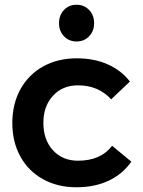

<svg xmlns="http://www.w3.org/2000/svg" viewBox="-20 -785 604 810"><path d="M309 -425Q244 -425 203.5 -381Q163 -337 163 -267Q163 -195 203.5 -151Q244 -107 309 -107Q405 -107 453 -170L534 -103Q498 -51 439 -23Q380 5 302 5Q223 5 161.5 -29Q100 -63 66 -124.5Q32 -186 32 -266Q32 -347 66.5 -409Q101 -471 162.5 -505Q224 -539 304 -539Q377 -539 434.5 -513.5Q492 -488 528 -441L449 -366Q395 -425 309 -425ZM377 -687Q377 -654 356 -632Q335 -610 303 -610Q271 -610 250 -632Q229 -654 229 -687Q229 -721 250 -743Q271 -765 303 -765Q335 -765 356 -743Q377 -721 377 -687Z"/></svg>

Font: Gontserrat Medium
Style: Regular
Weight: 500
Designer: Julieta Ulanovsky
Foundry: Julieta Ulanovsky
Version: Version 6.001